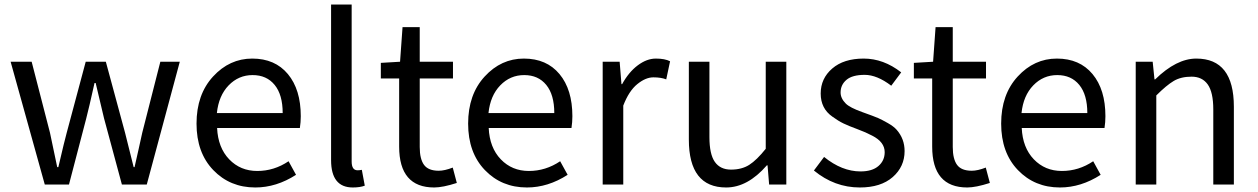

<svg xmlns="http://www.w3.org/2000/svg" viewBox="-20 -816 5561 849"><path d="M178 0 27 -543H120L201 -229Q231 -87 233 -77H238Q266 -197 275 -229L359 -543H448L533 -229Q537 -212 545 -181Q553 -150 559 -125Q565 -100 571 -77H575Q581 -104 592.5 -154.5Q604 -205 609 -229L689 -543H775L629 0H519L440 -293Q439 -296 403 -449H398Q374 -341 361 -291L285 0Z M1109 13Q997 13 923 -64Q849 -141 849 -269.5Q849 -398 922 -477.5Q995 -557 1095.5 -557Q1196 -557 1253 -488.5Q1310 -420 1310 -302Q1310 -276 1306 -250H940Q944 -163 993.5 -111.5Q1043 -60 1117.5 -60Q1192 -60 1256 -103L1289 -43Q1202 13 1109 13ZM939 -316H1230Q1230 -397 1194.5 -440.5Q1159 -484 1097 -484Q1035 -484 991 -438.5Q947 -393 939 -316Z M1540 13Q1444 13 1444 -108V-796H1535V-102Q1535 -63 1561 -63Q1570 -63 1580 -65L1593 5Q1572 13 1540 13Z M1900 13Q1745 13 1745 -168V-469H1664V-538L1749 -543L1760 -696H1836V-543H1983V-469H1836V-166Q1836 -113 1855 -87Q1874 -61 1920 -61Q1946 -61 1982 -75L2000 -7Q1938 13 1900 13Z M2310 13Q2198 13 2124 -64Q2050 -141 2050 -269.5Q2050 -398 2123 -477.5Q2196 -557 2296.5 -557Q2397 -557 2454 -488.5Q2511 -420 2511 -302Q2511 -276 2507 -250H2141Q2145 -163 2194.5 -111.5Q2244 -60 2318.5 -60Q2393 -60 2457 -103L2490 -43Q2403 13 2310 13ZM2140 -316H2431Q2431 -397 2395.5 -440.5Q2360 -484 2298 -484Q2236 -484 2192 -438.5Q2148 -393 2140 -316Z M2645 0V-543H2720L2728 -444H2731Q2760 -497 2800 -527Q2840 -557 2880 -557Q2920 -557 2943 -545L2926 -465Q2903 -474 2869 -474Q2835 -474 2798 -444Q2761 -414 2736 -349V0Z M3191 13Q3026 13 3026 -199V-543H3117V-210Q3117 -134 3141 -100Q3165 -66 3212.5 -66Q3260 -66 3293 -87Q3326 -108 3366 -158V-543H3457V0H3381L3374 -85H3371Q3286 13 3191 13Z M3782 13Q3670 13 3579 -62L3624 -122Q3703 -58 3785 -58Q3837 -58 3864.5 -82Q3892 -106 3892 -143Q3892 -188 3837 -216Q3809 -231 3771 -245Q3733 -259 3710 -270Q3687 -281 3661 -300Q3609 -336 3609 -402.5Q3609 -469 3660 -513Q3711 -557 3799 -557Q3887 -557 3965 -496L3921 -437Q3858 -485 3803.5 -485Q3749 -485 3723 -463Q3697 -441 3697 -407Q3697 -381 3720 -358Q3738 -340 3792.5 -320.5Q3847 -301 3863 -294Q3879 -287 3905.5 -272Q3932 -257 3945 -242Q3980 -202 3980 -148Q3980 -79 3927.5 -33Q3875 13 3782 13Z M4257 13Q4102 13 4102 -168V-469H4021V-538L4106 -543L4117 -696H4193V-543H4340V-469H4193V-166Q4193 -113 4212 -87Q4231 -61 4277 -61Q4303 -61 4339 -75L4357 -7Q4295 13 4257 13Z M4667 13Q4555 13 4481 -64Q4407 -141 4407 -269.5Q4407 -398 4480 -477.5Q4553 -557 4653.5 -557Q4754 -557 4811 -488.5Q4868 -420 4868 -302Q4868 -276 4864 -250H4498Q4502 -163 4551.5 -111.5Q4601 -60 4675.5 -60Q4750 -60 4814 -103L4847 -43Q4760 13 4667 13ZM4497 -316H4788Q4788 -397 4752.5 -440.5Q4717 -484 4655 -484Q4593 -484 4549 -438.5Q4505 -393 4497 -316Z M5002 0V-543H5077L5085 -465H5088Q5182 -557 5270 -557Q5436 -557 5436 -344V0H5345V-332Q5345 -408 5320.5 -442.5Q5296 -477 5249 -477Q5202 -477 5170 -458Q5138 -439 5093 -394V0Z"/></svg>

Font: Swei Fan Sans CJK TC
Style: Regular
Weight: 400
Version: Version 2.130